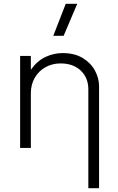

<svg xmlns="http://www.w3.org/2000/svg" viewBox="-20 -772 617 1002"><path d="M441 210V-306Q441 -366 401.5 -403.5Q362 -441 296 -441Q253 -441 217.8 -421.5Q182.5 -402 161.8 -366.8Q141 -331.5 141 -285V0H85V-480H141V-408Q174 -454.5 217.5 -474.8Q261 -495 306 -495Q369.5 -495 412 -469Q454.5 -443 475.8 -403.2Q497 -363.5 497 -323V210ZM258 -585 323 -752H383L312 -585Z"/></svg>

Font: Geologica Thin
Style: Regular
Weight: 100
Designer: Sindre Bremnes, Frode Helland
Foundry: Monokrom Skriftforlag AS
Version: Version 1.010; ttfautohint (v1.8.4.7-5d5b);gftools[0.9.28]